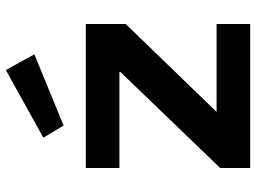

<svg xmlns="http://www.w3.org/2000/svg" viewBox="-127 -727 854 640"><g transform="rotate(-90 300.0 -407.0)"><path d="M60 -548V-436H380V-432.5L60 -100V0H540V-112H247L540 -415V-548ZM386.5 -814.5 161 -689.5 201.5 -622 439 -719.5Z"/></g></svg>

Font: Kode Mono
Style: Regular
Weight: 400
Monospace: yes
Designer: Isa Ozler
Foundry: Kadena LLC
Version: Version 1.000;gftools[0.9.28]